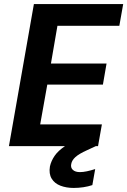

<svg xmlns="http://www.w3.org/2000/svg" viewBox="-20 -720 627 946"><path d="M24 0 147 -700H587L568 -593H263L231 -407H505L487 -303H213L178 -107H482L463 0ZM343 206Q307 206 278 195Q249 184 234.5 160Q220 136 226 100Q232 73 249 48Q266 23 301.5 -1Q337 -25 396 -48L445 -68L463 -5L409 20Q369 38 351.5 54Q334 70 331 88Q327 106 339 117Q351 128 374 128Q389 128 408 124Q427 120 449 113L435 192Q414 199 390.5 202.5Q367 206 343 206Z"/></svg>

Font: DM Sans 20pt
Style: Bold Italic
Weight: 700
Italic angle: -10°
Version: Version 4.004;gftools[0.9.30]